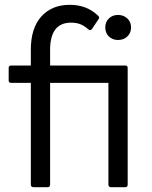

<svg xmlns="http://www.w3.org/2000/svg" viewBox="-20 -777 629 797"><path d="M119 0Q108 0 108 -11V-433H27Q16 -433 16 -443V-495Q16 -505 27 -505H108V-571Q108 -660 151.5 -708.5Q195 -757 270 -757Q341 -757 388 -711Q395 -703 388 -696L362 -657Q359 -653 355 -652Q351 -651 347 -655Q330 -670 313.5 -676.5Q297 -683 275 -683Q188 -683 188 -570V-505H500Q510 -505 510 -495V-11Q510 0 500 0H441Q430 0 430 -11V-433H188V-11Q188 0 178 0ZM417 -663Q417 -686 432 -700.5Q447 -715 470 -715Q493 -715 508.5 -700.5Q524 -686 524 -663Q524 -640 508.5 -625.5Q493 -611 470 -611Q447 -611 432 -625.5Q417 -640 417 -663Z"/></svg>

Font: LINE Seed Sans KR Regular
Style: Regular
Weight: 400
Designer: LINE VX Design & Sandoll Inc & Dalton Maag Ltd
Foundry: Sandoll Inc.
Version: Version 1.000